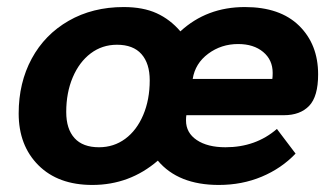

<svg xmlns="http://www.w3.org/2000/svg" viewBox="-20 -515 950 545"><path d="M33 -193Q33 -280 70 -348.5Q107 -417 175 -456Q243 -495 331 -495Q386 -495 424.5 -477.5Q463 -460 492 -426Q567 -495 675 -495Q775 -495 829 -442Q883 -389 883 -304Q883 -241 857.5 -214.5Q832 -188 786 -188H509Q508 -183 508 -173Q508 -138 538.5 -117.5Q569 -97 620 -97Q706 -97 766 -149L819 -79Q779 -37 723 -13.5Q667 10 601 10Q486 10 428 -59Q348 10 242 10Q145 10 89 -46Q33 -102 33 -193ZM753 -291Q754 -297 754 -308Q754 -345 727 -367.5Q700 -390 656 -390Q608 -390 571 -362.5Q534 -335 527 -291ZM405 -287Q405 -335 381.5 -361.5Q358 -388 312 -388Q270 -388 237.5 -363.5Q205 -339 186.5 -295.5Q168 -252 168 -197Q168 -149 191.5 -123Q215 -97 261 -97Q303 -97 335.5 -121Q368 -145 386.5 -188.5Q405 -232 405 -287Z"/></svg>

Font: Niramit
Style: Bold Italic
Weight: 700
Italic angle: -10°
Designer: Katatrad Aksorn Co.,Ltd.
Foundry: Cadson Demak Co.,Ltd.
Version: Version 1.001; ttfautohint (v1.6)